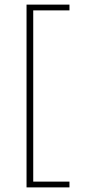

<svg xmlns="http://www.w3.org/2000/svg" viewBox="-20 -716 368 832"><path d="M95 96V-696H124V96ZM110 96V71H281V96ZM110 -671V-696H281V-671Z"/></svg>

Font: Outfit Thin Thin
Style: Regular
Weight: 250
Version: Version 1.100;gftools[0.9.27]